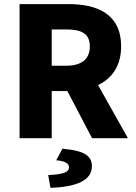

<svg xmlns="http://www.w3.org/2000/svg" viewBox="-20 -671 658 932"><path d="M231 -352V-528H302C376 -528 416 -508 416 -446C416 -384 376 -352 302 -352ZM225 241C352 236 426 205 426 136C426 87 392 60 283 51L253 107C298 111 315 123 315 141C315 164 291 175 214 179ZM75 0H231V-229H307L427 0H601L456 -258C523 -290 568 -351 568 -446C568 -603 452 -651 314 -651H75Z"/></svg>

Font: Source Sans Pro
Style: Bold
Weight: 700
Designer: Paul D. Hunt
Foundry: Adobe Systems Incorporated
Version: Version 3.006;hotconv 1.0.111;makeotfexe 2.5.65597